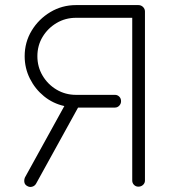

<svg xmlns="http://www.w3.org/2000/svg" viewBox="-20 -721 666 755"><path d="M524 13Q514 13 507 6Q500 -1 500 -11V-651H279Q237 -651 202.5 -630.5Q168 -610 147.5 -576Q127 -542 127 -500Q127 -458 147.5 -423.5Q168 -389 202.5 -368.5Q237 -348 279 -348H432Q442 -348 449 -341Q456 -334 456 -323Q456 -313 449 -305.5Q442 -298 432 -298H287L122 1Q117 10 107 13Q97 16 88 11Q78 6 76 -3.5Q74 -13 78 -23L233 -304Q188 -314 153 -342.5Q118 -371 97.5 -412Q77 -453 77 -500Q77 -555 104.5 -600.5Q132 -646 178 -673.5Q224 -701 279 -701H524Q535 -701 542.5 -693.5Q550 -686 550 -676V-11Q550 -1 542.5 6Q535 13 524 13Z"/></svg>

Font: Zen Kurenaido
Style: ARC
Weight: 400
Designer: Yoshimichi Ohira
Foundry: Positype
Version: Version 1.001